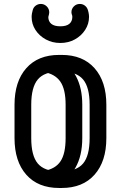

<svg xmlns="http://www.w3.org/2000/svg" viewBox="-20 -940 608 965"><path d="M53 -413.2Q53 -530.5 112.1 -597.2Q171.2 -664 277.2 -664H290Q396 -664 455.2 -597.2Q514.5 -530.5 514.5 -413.2V-246Q514.5 -128.8 455.2 -62Q396 4.8 290 4.8H277.2Q171.2 4.8 112.1 -62Q53 -128.8 53 -246ZM137 -413.2V-246Q137 -157 170.1 -118Q203.2 -79 277.2 -79H290Q364.2 -79 397.4 -118Q430.5 -157 430.5 -246V-413.2Q430.5 -501.5 397.4 -540.8Q364.2 -580 290 -580H277.2Q203.2 -580 170.1 -540.8Q137 -501.5 137 -413.2ZM200.8 -577.8Q186.5 -580 176.2 -591.5Q166 -603 166 -618.8Q166 -626.8 176.5 -634.4Q187 -642 203.9 -646.4Q220.8 -650.8 239.6 -649.8Q258.5 -648.8 275 -639Q332.2 -613.2 362.9 -555.1Q393.5 -497 393.5 -413.2V-246Q393.5 -156.8 359.1 -96.9Q324.8 -37 261.8 -12.5Q240.2 -2.8 218.2 -6.8Q196.2 -10.8 181.6 -21.4Q167 -32 167 -40.2Q167 -56 177.1 -67.9Q187.2 -79.8 202.5 -81.5Q258.8 -91.2 284.2 -129.5Q309.8 -167.8 309.8 -246V-413.2Q309.8 -491.2 283.4 -529.6Q257 -568 200.8 -577.8ZM342.8 -862Q341.2 -866 340.1 -870.1Q339 -874.2 339 -878.2Q339 -895.5 351.2 -907.9Q363.5 -920.2 381 -920.2Q394.5 -920.2 404.9 -913Q415.2 -905.8 420 -894.5Q423.2 -886.2 425.4 -875.2Q427.5 -864.2 427.5 -855Q427.5 -820 408.1 -789.9Q388.8 -759.8 356.1 -741.9Q323.5 -724 283.2 -724Q243 -724 210.4 -741.8Q177.8 -759.5 158.4 -789.2Q139 -819 139 -855Q139 -864.2 140.8 -873.4Q142.5 -882.5 144.5 -889.2Q148.2 -903.5 159.8 -911.9Q171.2 -920.2 185.5 -920.2Q202.2 -920.2 214.9 -907.9Q227.5 -895.5 227.5 -878Q227.5 -875 226.8 -872.2Q226 -869.5 226 -867.2Q224 -862 223.4 -857Q222.8 -852 222.8 -855Q222.8 -832.5 237.9 -820.1Q253 -807.8 283.2 -807.8Q313.5 -807.8 328.5 -820.2Q343.5 -832.8 343.5 -855Q343.5 -857.2 343.2 -858.9Q343 -860.5 342.8 -862Z"/></svg>

Font: Libertine-Super Thin
Style: Regular
Weight: 100
Designer: Bastien Sozeau
Foundry: NBR — Bastien Sozeau
Version: Version 2.003;gftools[0.9.33]